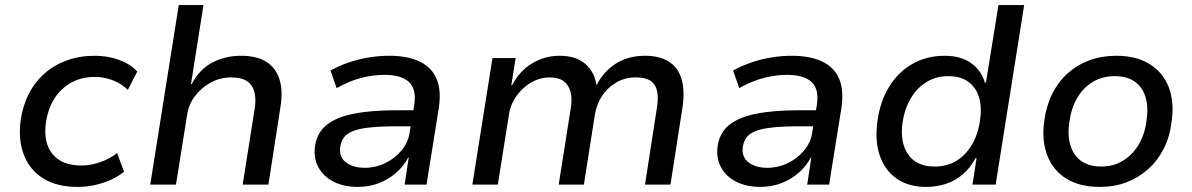

<svg xmlns="http://www.w3.org/2000/svg" viewBox="-20 -725 4683 754"><path d="M284 9Q204 9 151 -23.5Q98 -56 74.5 -115Q51 -174 61 -251Q69 -309 93 -356Q117 -403 155 -436.5Q193 -470 243 -488Q293 -506 352 -506Q404 -506 448.5 -489.5Q493 -473 519 -444L482 -372Q458 -396 423.5 -409.5Q389 -423 353 -423Q312 -423 279.5 -410Q247 -397 222 -373Q197 -349 181.5 -316Q166 -283 160 -242Q150 -163 187 -119Q224 -75 300 -75Q335 -75 373 -88Q411 -101 440 -124L467 -51Q446 -33 416.5 -19.5Q387 -6 353.5 1.5Q320 9 284 9Z M570 0 682 -705H779L730 -395H733Q763 -453 814 -479.5Q865 -506 927 -506Q988 -506 1025.5 -482.5Q1063 -459 1077.5 -413.5Q1092 -368 1081 -302L1034 0H933L980 -297Q986 -335 979.5 -362.5Q973 -390 951 -405.5Q929 -421 888 -421Q844 -421 807 -400.5Q770 -380 745.5 -347.5Q721 -315 715 -275L671 0Z M1384 9Q1330 9 1290 -11.5Q1250 -32 1230.5 -68Q1211 -104 1217 -150Q1224 -202 1261 -233Q1298 -264 1367 -278Q1436 -292 1537 -292H1619L1609 -229H1535Q1464 -229 1416.5 -222.5Q1369 -216 1345 -199Q1321 -182 1316 -147Q1311 -108 1339 -87Q1367 -66 1413 -66Q1455 -66 1493 -84.5Q1531 -103 1557.5 -135Q1584 -167 1589 -207L1607 -314Q1616 -375 1586 -403Q1556 -431 1490 -431Q1445 -431 1398.5 -419Q1352 -407 1302 -379L1278 -448Q1312 -467 1350.5 -480Q1389 -493 1429 -499.5Q1469 -506 1509 -506Q1579 -506 1626.5 -484Q1674 -462 1694 -416.5Q1714 -371 1703 -299L1655 0H1569L1585 -106H1583Q1565 -72 1535 -46Q1505 -20 1467 -5.5Q1429 9 1384 9Z M1835 0 1914 -497H2005L1988 -390H1991Q2019 -445 2068.5 -475.5Q2118 -506 2178 -506Q2242 -506 2278.5 -474Q2315 -442 2322 -392L2324 -393Q2351 -445 2399 -475.5Q2447 -506 2514 -506Q2570 -506 2606.5 -483Q2643 -460 2656.5 -414.5Q2670 -369 2660 -302L2613 0H2513L2559 -297Q2566 -337 2561 -364.5Q2556 -392 2536 -406.5Q2516 -421 2477 -421Q2434 -421 2400 -401Q2366 -381 2344.5 -348.5Q2323 -316 2316 -274L2273 0H2174L2221 -297Q2228 -337 2220.5 -364.5Q2213 -392 2193 -406.5Q2173 -421 2139 -421Q2107 -421 2079.5 -408Q2052 -395 2031 -374.5Q2010 -354 1996.5 -329Q1983 -304 1979 -277L1935 0Z M2965 9Q2911 9 2871 -11.5Q2831 -32 2811.5 -68Q2792 -104 2798 -150Q2805 -202 2842 -233Q2879 -264 2948 -278Q3017 -292 3118 -292H3200L3190 -229H3116Q3045 -229 2997.5 -222.5Q2950 -216 2926 -199Q2902 -182 2897 -147Q2892 -108 2920 -87Q2948 -66 2994 -66Q3036 -66 3074 -84.5Q3112 -103 3138.5 -135Q3165 -167 3170 -207L3188 -314Q3197 -375 3167 -403Q3137 -431 3071 -431Q3026 -431 2979.5 -419Q2933 -407 2883 -379L2859 -448Q2893 -467 2931.5 -480Q2970 -493 3010 -499.5Q3050 -506 3090 -506Q3160 -506 3207.5 -484Q3255 -462 3275 -416.5Q3295 -371 3284 -299L3236 0H3150L3166 -106H3164Q3146 -72 3116 -46Q3086 -20 3048 -5.5Q3010 9 2965 9Z M3617 9Q3547 9 3500.5 -24Q3454 -57 3434.5 -115.5Q3415 -174 3426 -250Q3436 -326 3471.5 -384Q3507 -442 3563 -474Q3619 -506 3690 -506Q3752 -506 3792.5 -478Q3833 -450 3848 -400L3852 -401L3901 -705H4002L3890 0H3799L3815 -104H3811Q3790 -65 3760.5 -40Q3731 -15 3694.5 -3Q3658 9 3617 9ZM3650 -71Q3700 -71 3737 -94Q3774 -117 3798 -159Q3822 -201 3829 -255Q3840 -333 3807 -379.5Q3774 -426 3704 -426Q3656 -426 3618 -402.5Q3580 -379 3556 -337.5Q3532 -296 3524 -242Q3514 -164 3547 -117.5Q3580 -71 3650 -71Z M4299 9Q4220 9 4167.5 -23.5Q4115 -56 4092.5 -115.5Q4070 -175 4081 -251Q4089 -310 4112.5 -357Q4136 -404 4173.5 -437.5Q4211 -471 4259 -488.5Q4307 -506 4364 -506Q4442 -506 4494.5 -473.5Q4547 -441 4569.5 -383Q4592 -325 4581 -248Q4574 -188 4550 -141Q4526 -94 4488.5 -60.5Q4451 -27 4403.5 -9Q4356 9 4299 9ZM4304 -71Q4353 -71 4391 -94.5Q4429 -118 4453 -159.5Q4477 -201 4483 -256Q4494 -334 4461 -380Q4428 -426 4358 -426Q4309 -426 4271 -403Q4233 -380 4209.5 -339Q4186 -298 4179 -243Q4168 -165 4201 -118Q4234 -71 4304 -71Z"/></svg>

Font: Nunito Sans 7pt Medium
Style: Italic
Weight: 500
Italic angle: -9°
Designer: Vernon Adams
Foundry: Vernon Adams
Version: Version 3.101;gftools[0.9.27]